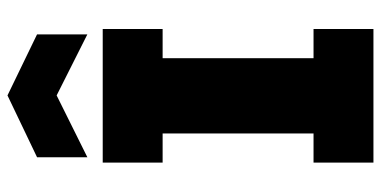

<svg xmlns="http://www.w3.org/2000/svg" viewBox="-266 -726 993 500"><g transform="rotate(-90 230.0 -476.5)"><path d="M56 0V-156H132V-549H56V-705H404V-549H328V-156H404V0ZM390 -745 231 -825 70 -745V-876L231 -953L390 -876Z"/></g></svg>

Font: Parkinsans ExtraBold
Style: Regular
Weight: 800
Designer: Red Stone, Indian Type Foundry
Foundry: Indian Type Foundry
Version: Version 1.000